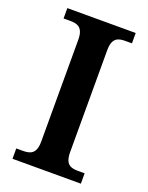

<svg xmlns="http://www.w3.org/2000/svg" viewBox="-136 -784 660 855"><g transform="rotate(20 194.0 -357.0)"><path d="M32 0H356V-49H325C290 -49 263 -57 263 -116V-598C263 -657 290 -665 325 -665H356V-714H32V-665H63C98 -665 126 -657 126 -598V-116C126 -57 98 -49 63 -49H32Z"/></g></svg>

Font: Noto Serif Yezidi SemiBold
Style: Regular
Weight: 600
Designer: Dalton Maag Ltd
Foundry: Dalton Maag Ltd
Version: Version 1.001